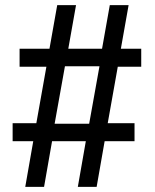

<svg xmlns="http://www.w3.org/2000/svg" viewBox="-20 -725 602 745"><path d="M78 0 109 -177H29V-247H121L160 -466H56V-536H172L202 -705H275L245 -536H376L406 -705H479L449 -536H528V-466H437L398 -247H502V-177H386L355 0H282L313 -177H182L151 0ZM192 -245H326L366 -468H232Z"/></svg>

Font: Nunito Sans 10pt SemiCondensed SemiBold
Style: Regular
Weight: 600
Width: 4
Designer: Vernon Adams
Foundry: Vernon Adams
Version: Version 3.101;gftools[0.9.27]